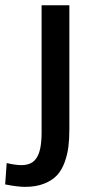

<svg xmlns="http://www.w3.org/2000/svg" viewBox="-69 -521 355 733"><path d="M27.3 192.4Q-1.5 192.4 -49.3 183.1L-43.5 101.6Q-9.3 109.4 12.7 109.4Q32.2 109.4 46.9 102.8Q61.5 96.2 71 81.3Q80.6 66.4 85.2 42.5Q89.8 18.6 89.8 -15.6V-501H195.8V-26.9Q195.8 10.3 192.1 39.6Q188.5 68.8 177.7 98.6Q166.5 128.9 148.9 147.9Q130.9 167.5 99.9 179.9Q68.8 192.4 27.3 192.4Z"/></svg>

Font: Ride Light
Style: Bold
Weight: 600
Version: Version 3.000